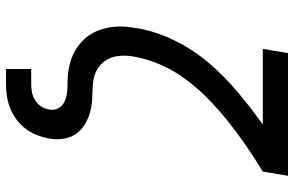

<svg xmlns="http://www.w3.org/2000/svg" viewBox="-190 -585 980 640"><g transform="rotate(90 300.0 -265.0)"><path d="M210 205V121H259Q273 121 287 118.5Q301 116 314 108Q327 100 335 87.5Q343 75 345 61Q348 45 341.5 32Q335 19 322.5 12Q310 5 295 2.5Q280 0 264.5 0Q249 0 234 -1Q219 -2 204.5 -5Q190 -8 176 -13Q162 -18 149.5 -25Q137 -32 126 -41Q115 -50 106 -61Q97 -72 90 -84.5Q83 -97 78.5 -111Q74 -125 71.5 -139.5Q69 -154 68.5 -169Q68 -184 69.5 -199.5Q71 -215 74 -230Q74 -231 74 -231.5Q74 -232 74 -232Q85 -296 115 -357Q145 -418 189 -470Q233 -522 286 -566.5Q339 -611 395 -651H143L157 -735H566L552 -651Q509 -625 467.5 -596.5Q426 -568 387 -537Q348 -506 311.5 -470.5Q275 -435 245 -395Q215 -355 195.5 -310Q176 -265 168 -218Q164 -194 166.5 -170.5Q169 -147 181 -128Q193 -109 213 -98Q233 -87 257 -85Q281 -83 305 -82.5Q329 -82 351.5 -76Q374 -70 393.5 -58.5Q413 -47 426 -28.5Q439 -10 442.5 13.5Q446 37 442 61Q438 81 430.5 101Q423 121 410 138.5Q397 156 379 169.5Q361 183 341 191Q321 199 300 202Q279 205 259 205Z"/></g></svg>

Font: Iosevka Curly Slab MdEx
Style: Italic
Weight: 500
Width: 7
Italic angle: -9°
Monospace: yes
Designer: Belleve Invis
Foundry: Belleve Invis
Version: Version 11.0.0; ttfautohint (v1.8.3)